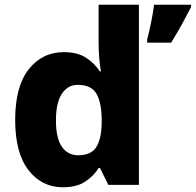

<svg xmlns="http://www.w3.org/2000/svg" viewBox="-20 -780 826 810"><path d="M245 10Q156 10 100 -62.5Q44 -135 44 -274Q44 -415 101 -487.5Q158 -560 250 -560Q307 -560 343 -536.5Q379 -513 401 -479H406Q402 -497 399 -531Q396 -565 396 -599V-760H566V0H437L402 -71H396Q375 -37 339 -13.5Q303 10 245 10ZM310 -125Q363 -125 385 -157.5Q407 -190 409 -257V-273Q409 -345 387.5 -383.5Q366 -422 308 -422Q266 -422 241 -384.5Q216 -347 216 -272Q216 -197 241 -161Q266 -125 310 -125ZM786 -750Q768 -715 748 -678.5Q728 -642 702 -600H601V-614Q609 -643 617.5 -685.5Q626 -728 630 -760H786Z"/></svg>

Font: Noto Sans Thaana ExtraBold
Style: Regular
Weight: 800
Designer: David Williams
Foundry: Google Inc.
Version: Version 3.001; ttfautohint (v1.8.4.7-5d5b)